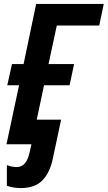

<svg xmlns="http://www.w3.org/2000/svg" viewBox="-20 -734 548 977"><path d="M87 223Q157 223 195.5 184Q234 145 249 72L291 -125H167L204 -300H334L357 -408H227L269 -604H485L508 -714H164L100 -408H41L17 -300H77L13 0H140L130 44Q114 116 65 116Q41 116 15 106V211Q46 223 87 223Z"/></svg>

Font: Noto Sans UI SemiCondensed
Style: Bold Italic
Weight: 700
Width: 4
Designer: Monotype Design Team
Foundry: Monotype Imaging Inc.
Version: 1.001